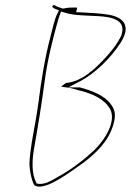

<svg xmlns="http://www.w3.org/2000/svg" viewBox="-20 -660 502 736"><path d="M181 -637C176 -629 202 -623 206 -620L200 -608C189 -587 183 -555 174 -522C152 -439 137 -345 128 -271C124 -245 121 -222 117 -200C107 -143 95 -85 93 -36C92 -9 104 44 113 51C127 59 146 55 167 47C209 29 252 -2 298 -35C347 -72 396 -117 415 -184C426 -222 420 -241 403 -263C378 -295 331 -313 286 -325H242L288 -349C343 -378 403 -435 443 -497C484 -562 452 -593 400 -603C367 -609 324 -611 285 -613H272L275 -626C276 -631 276 -631 271 -631H260C252 -631 246 -631 239 -630L221 -627L198 -635C194 -637 186 -645 181 -637ZM202 -581C204 -589 207 -597 209 -602L214 -616L227 -612C259 -601 301 -601 339 -599C381 -597 465 -595 447 -531C445 -521 439 -512 433 -502C422 -483 406 -463 388 -443C345 -396 294 -347 233 -342C231 -340 221 -334 214 -328C219 -327 230 -326 241 -324C255 -322 268 -318 281 -314C320 -305 368 -288 394 -254C436 -206 382 -124 344 -87C300 -45 247 -6 202 18C181 30 149 52 120 43H119V40C102 8 102 -39 110 -87C126 -177 140 -264 152 -354C161 -425 183 -514 202 -581ZM282 -316H281ZM448 -534H447Z"/></svg>

Font: Stray Cat
Style: HlCnObl
Weight: 100
Version: Version 1.0